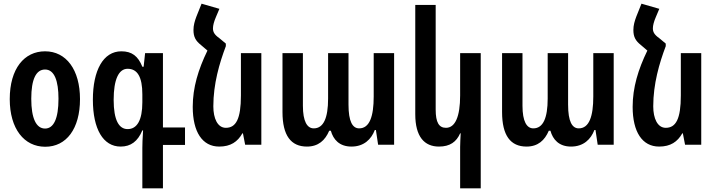

<svg xmlns="http://www.w3.org/2000/svg" viewBox="-20 -787 3891 1044"><path d="M226 11C341 11 415 -87 415 -248C415 -408 340 -508 225 -508C112 -508 33 -414 33 -248C33 -87 111 11 226 11ZM225 -88C177 -88 150 -143 150 -250C150 -356 176 -409 225 -409C276 -409 298 -347 298 -250C298 -142 272 -88 225 -88Z M754 237H866V1H986V-94H866V-498H769L761 -424H754C731 -482 697 -508 640 -508C541 -508 485 -404 485 -245C485 -85 541 10 636 10C691 10 729 -18 754 -78H758C755 -36 754 0 754 18ZM674 -85C627 -85 598 -133 598 -244C598 -354 625 -413 674 -413C727 -413 754 -369 754 -274V-231C754 -133 725 -85 674 -85Z M1208 -550 1172 -580C1145 -599 1138 -614 1138 -633C1138 -649 1144 -671 1154 -694L1173 -739L1076 -767L1048 -697C1039 -673 1032 -650 1032 -624C1032 -586 1044 -565 1073 -542L1108 -512C1058 -409 1028 -311 1028 -206C1028 -70 1080 10 1172 10C1234 10 1272 -16 1298 -62H1301L1313 0H1401V-498H1290V-268C1290 -140 1263 -92 1208 -92C1163 -92 1140 -143 1140 -209C1140 -331 1173 -443 1208 -536Z M1649 10C1711 10 1748 -24 1770 -76H1779C1792 -29 1825 10 1891 10C1959 10 1999 -30 2018 -80H2024L2036 0H2123V-498H2012V-262C2012 -155 1990 -89 1933 -89C1897 -89 1875 -126 1875 -218V-498H1764V-251C1764 -145 1739 -89 1686 -89C1650 -89 1627 -127 1627 -212V-498H1516V-178C1516 -50 1562 10 1649 10Z M2594 237V-498H2482V-268C2482 -153 2455 -92 2405 -92C2367 -92 2349 -121 2349 -191V-760H2238V-166C2238 -43 2288 10 2367 10C2427 10 2462 -16 2482 -62H2485C2484 -38 2482 -12 2482 12V237Z M2843 10C2905 10 2942 -24 2964 -76H2973C2986 -29 3019 10 3085 10C3153 10 3193 -30 3212 -80H3218L3230 0H3317V-498H3206V-262C3206 -155 3184 -89 3127 -89C3091 -89 3069 -126 3069 -218V-498H2958V-251C2958 -145 2933 -89 2880 -89C2844 -89 2821 -127 2821 -212V-498H2710V-178C2710 -50 2756 10 2843 10Z M3600 -550 3564 -580C3537 -599 3530 -614 3530 -633C3530 -649 3536 -671 3546 -694L3565 -739L3468 -767L3440 -697C3431 -673 3424 -650 3424 -624C3424 -586 3436 -565 3465 -542L3500 -512C3450 -409 3420 -311 3420 -206C3420 -70 3472 10 3564 10C3626 10 3664 -16 3690 -62H3693L3705 0H3793V-498H3682V-268C3682 -140 3655 -92 3600 -92C3555 -92 3532 -143 3532 -209C3532 -331 3565 -443 3600 -536Z"/></svg>

Font: Noto Sans Armenian ExtraCondensed SemiBold
Style: Regular
Weight: 600
Width: 2
Designer: Monotype Design Team
Foundry: Monotype Imaging Inc.
Version: Version 2.008